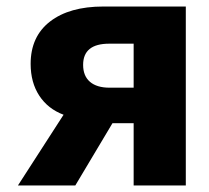

<svg xmlns="http://www.w3.org/2000/svg" viewBox="-20 -569 640 589"><path d="M35 0 175 -217Q127 -235 100.5 -275.5Q74 -316 74 -373Q74 -457 133.5 -503Q193 -549 297 -549H550V0H390V-191H325L211 0ZM316 -300H390V-435H315Q235 -435 235 -370Q235 -336 256 -318Q277 -300 316 -300Z"/></svg>

Font: Noto Sans Mono ExtraBold
Style: Regular
Weight: 800
Designer: Monotype Design Team
Foundry: Monotype Imaging Inc.
Version: Version 2.014